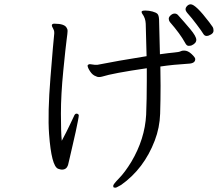

<svg xmlns="http://www.w3.org/2000/svg" viewBox="-20 -809 1040 892"><path d="M338 -281Q346 -278 346 -273Q346 -268 342 -247Q338 -226 331.5 -196Q325 -166 317.5 -134.5Q310 -103 304.5 -78Q299 -53 296 -42Q289 -21 268 -21Q263 -21 258.5 -22.5Q254 -24 250 -25Q219 -37 208 -186Q201 -282 214.5 -450Q228 -618 232 -653V-658Q232 -668 226.5 -677Q221 -686 221 -690V-693Q223 -699 232 -699Q281 -699 290 -679Q294 -674 294 -665.5Q294 -657 289.5 -624Q285 -591 274 -480Q263 -369 263 -281Q263 -193 267 -155Q289 -196 304.5 -229Q320 -262 323 -268Q328 -281 335 -281ZM870 -598Q865 -596 856 -596Q847 -596 840 -610Q817 -652 769 -707Q764 -714 764 -722Q764 -730 773 -738Q782 -746 791 -746Q800 -746 806 -740Q836 -707 864 -673.5Q892 -640 892 -624Q892 -608 870 -598ZM661 -548Q658 -673 657 -699Q656 -725 641 -745Q638 -749 638 -753V-755Q639 -760 655.5 -760Q672 -760 688.5 -755.5Q705 -751 711.5 -744.5Q718 -738 719 -718L723 -557Q766 -563 789 -565Q812 -567 818.5 -570.5Q825 -574 834 -574H836Q853 -574 870 -558Q887 -542 887 -535V-534Q887 -514 854 -513Q786 -509 725 -500L726 -410Q726 -346 724 -281Q722 -216 699 -156Q649 -25 543 50Q533 55 526.5 59Q520 63 516 63Q512 63 509 62Q506 61 506 54Q506 47 533 19.5Q560 -8 590 -57Q653 -163 659 -276Q662 -347 662 -434V-492Q504 -469 454 -453Q447 -451 439.5 -451Q432 -451 425 -455Q410 -460 398.5 -477.5Q387 -495 387 -504Q387 -509 397 -511L420 -508H433Q523 -526 661 -548ZM866 -789Q889 -789 952 -706Q965 -689 968.5 -683Q972 -677 972 -666.5Q972 -656 960.5 -649Q949 -642 939.5 -642Q930 -642 924 -652.5Q918 -663 893.5 -695.5Q869 -728 855.5 -742.5Q842 -757 842 -765.5Q842 -774 849.5 -781.5Q857 -789 866 -789Z"/></svg>

Font: LXGW WenKai Mono Lite
Style: Regular
Weight: 400
Monospace: yes
Designer: LXGW / Fontworks Inc.
Foundry: LXGW / Fontworks Inc.
Version: Version 1.520; June 14, 2025